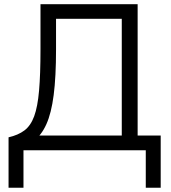

<svg xmlns="http://www.w3.org/2000/svg" viewBox="-20 -720 819 920"><path d="M563.5 0V-630H248.5V-483.5Q248.5 -351.5 237.2 -264.5Q226 -177.5 202.2 -124.8Q178.5 -72 140.8 -44.2Q103 -16.5 50 -3.5L21 -62Q67 -72.5 97 -95Q127 -117.5 143.8 -163Q160.5 -208.5 167.2 -286Q174 -363.5 174 -483.5V-700H639.5V0ZM21 179.5V-62L87 -57L121.5 -70.5H750V179.5H678.5V0H92.5V179.5Z"/></svg>

Font: Geologica Cursive ExtraLight
Style: Regular
Weight: 250
Designer: Sindre Bremnes, Frode Helland
Foundry: Monokrom Skriftforlag AS
Version: Version 1.010;gftools[0.9.28]